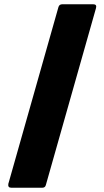

<svg xmlns="http://www.w3.org/2000/svg" viewBox="-20 -770 489 900"><path d="M33 110Q16 110 19 92L254 -737Q258 -750 272 -750H417Q435 -750 430 -732L195 97Q192 110 178 110Z"/></svg>

Font: LINE Seed Sans App ExtraBold
Style: Regular
Weight: 800
Designer: LINE VX Design & Dalton Maag Ltd & Sandoll Inc
Foundry: Dalton Maag Ltd
Version: Version 1.003